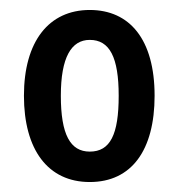

<svg xmlns="http://www.w3.org/2000/svg" viewBox="-20 -742 359 385"><path d="M290 -550C290 -663 240 -722 160 -722C78 -722 28 -659 28 -550C28 -442 76 -377 160 -377C244 -377 290 -441 290 -550ZM102 -550C102 -627 123 -662 160 -662C200 -662 218 -627 218 -550C218 -472 201 -438 160 -438C121 -438 102 -472 102 -550Z"/></svg>

Font: Noto Sans Khmer ExtraCondensed Medium
Style: Regular
Weight: 500
Width: 2
Designer: Danh Hong and the Monotype Design Team
Foundry: Monotype Imaging Inc.
Version: Version 2.004